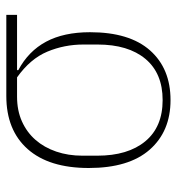

<svg xmlns="http://www.w3.org/2000/svg" viewBox="4 -552 560 608"><g transform="rotate(-90 284.0 -248.0)"><path d="M366 -474V-470Q426 -438 456 -382Q486 -326 486 -243Q486 -118 428.5 -53Q371 12 271 12Q172 12 114 -54Q56 -120 56 -247Q56 -373 116 -440.5Q176 -508 284 -508H541V-474ZM271 -13Q356 -13 401.5 -67.5Q447 -122 447 -219V-264Q447 -324 424.5 -378Q402 -432 343 -474H282Q238 -474 203.5 -458.5Q169 -443 145 -415.5Q121 -388 108 -350Q95 -312 95 -267V-220Q95 -123 140.5 -68Q186 -13 271 -13Z"/></g></svg>

Font: IBM Plex Serif ExtLt
Style: Regular
Weight: 200
Designer: Mike Abbink, Paul van der Laan, Pieter van Rosmalen
Foundry: Bold Monday
Version: Version 3.001